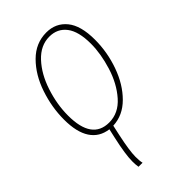

<svg xmlns="http://www.w3.org/2000/svg" viewBox="-238 -624 942 942"><g transform="rotate(-45 233.0 -153.0)"><path d="M132 200Q132 152 153 58L164 9Q103 1 71.5 -47Q40 -95 40 -182Q40 -267 68.5 -351.5Q97 -436 152 -491Q207 -546 281 -546Q346 -546 385.5 -498Q425 -450 425 -352Q425 -265 395.5 -182.5Q366 -100 312.5 -46.5Q259 7 190 10L178 65Q159 154 159 195Q159 224 163 240H135Q132 224 132 200ZM397 -352Q397 -437 365 -479Q333 -521 277 -521Q216 -521 168 -469.5Q120 -418 94 -338.5Q68 -259 68 -182Q68 -15 187 -15Q252 -15 300 -69.5Q348 -124 372.5 -203.5Q397 -283 397 -352Z"/></g></svg>

Font: Noto Serif NarrowThin
Style: Italic
Weight: 250
Width: 4
Italic angle: -12°
Designer: Monotype Design Team
Foundry: Monotype Imaging Inc.
Version: Version 1.001